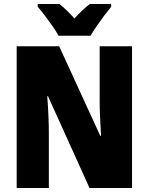

<svg xmlns="http://www.w3.org/2000/svg" viewBox="-20 -947 749 967"><path d="M645 0H431L222 -462H218Q222 -410 224 -362Q226 -314 226 -281V0H64V-714H278L485 -263H489Q486 -311 484 -356.5Q482 -402 482 -436V-714H645ZM275 -767Q265 -786 245.5 -814Q226 -842 205.5 -869Q185 -896 170 -913V-927H279Q297 -913 315 -895.5Q333 -878 355 -854Q377 -878 396 -896Q415 -914 433 -927H540V-913Q525 -895 505 -868.5Q485 -842 466.5 -815Q448 -788 436 -767Z"/></svg>

Font: Noto Sans Myanmar UI Condensed Black
Style: Regular
Weight: 900
Width: 3
Designer: Monotype Design Team
Foundry: Monotype Imaging Inc.
Version: Version 2.103; ttfautohint (v1.8.4.7-5d5b)